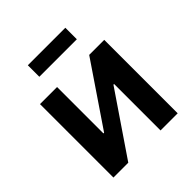

<svg xmlns="http://www.w3.org/2000/svg" viewBox="-199 -872 1009 1009"><g transform="rotate(-45 306.0 -367.5)"><path d="M544.9 0H417.5V-345.2H412.6L177.7 0H67.4V-545.9H194.3V-201.2H199.2L433.1 -545.9H544.9ZM445.3 -735.4V-649.9H166.5V-735.4Z"/></g></svg>

Font: Inter-SemiBold
Style: Regular
Weight: 600
Designer: Rasmus Andersson
Foundry: rsms
Version: Version 4.000;git-a52131595